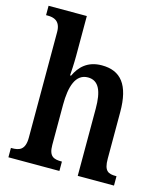

<svg xmlns="http://www.w3.org/2000/svg" viewBox="-113 -845 796 931"><g transform="rotate(15 285.0 -380.0)"><path d="M17 0H273V-47H271C232 -47 207 -55 207 -113V-315C207 -406 228 -474 290 -474C345 -474 365 -424 365 -338V0H547V-47H544C505 -47 484 -56 484 -118V-352C484 -489 435 -548 340 -548C268 -548 230 -508 208 -461H203C204 -476 207 -520 207 -560V-760H15V-713H24C52 -713 88 -705 88 -648V-118C88 -56 59 -47 22 -47H17Z"/></g></svg>

Font: Noto Serif Devanagari Condensed SemiBold
Style: Regular
Weight: 600
Width: 3
Designer: Universal Thirst, Indian Type Foundry and the Monotype Design Team
Foundry: Monotype Imaging Inc.
Version: Version 2.004